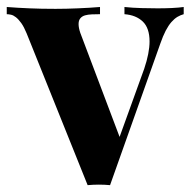

<svg xmlns="http://www.w3.org/2000/svg" viewBox="-29 -538 557 560"><path d="M430.2 -513.7Q440.4 -513.7 451.2 -513.9Q461.9 -514.2 472.2 -514.6Q482.4 -515.1 491.5 -515.9Q500.5 -516.6 506.8 -517.6V-496.6Q497.6 -494.1 488.5 -488.8Q479.5 -483.4 470.9 -473.6Q462.4 -463.9 454.3 -448.5Q446.3 -433.1 438.5 -410.6L292 2Q275.9 0.5 259.3 0.5Q243.2 0.5 226.6 2L48.8 -440.4Q41 -459.5 33 -470.7Q24.9 -481.9 17.3 -487.8Q9.8 -493.7 2.9 -495.1Q-3.9 -496.6 -9.3 -496.6V-517.6Q22.9 -515.1 56.9 -513.7Q90.8 -512.2 132.8 -512.2Q163.6 -512.2 198 -513.7Q232.4 -515.1 262.7 -517.6V-496.6Q250 -496.6 238.8 -496.1Q227.5 -495.6 219 -493.2Q210.4 -490.7 205.3 -484.6Q200.2 -478.5 200.2 -467.8Q200.2 -457 205.1 -442.4L319.8 -138.7L391.6 -337.4Q407.2 -383.8 407.2 -417Q407.2 -456.1 387.5 -475.1Q367.7 -494.1 334 -496.6V-517.6Q357.4 -515.1 383.8 -514.4Q410.2 -513.7 430.2 -513.7Z"/></svg>

Font: SVN-Playfair Display
Style: Bold
Weight: 700
Designer: Claus Eggers Sørensen
Foundry: Claus Eggers Sørensen
Version: Version 1.004;PS 001.004;hotconv 1.0.70;makeotf.lib2.5.58329